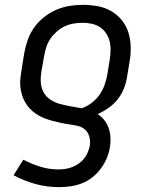

<svg xmlns="http://www.w3.org/2000/svg" viewBox="-20 -558 640 791"><path d="M224 213Q173 213 126 200Q79 187 36 164L76 100Q109 117 145 128.5Q181 140 220 140Q234 140 248.5 138Q263 136 277 130.5Q291 125 303.5 116.5Q316 108 325.5 96.5Q335 85 341 71Q347 57 350 43Q353 25 348.5 7Q344 -11 331.5 -23Q319 -35 301.5 -39Q284 -43 266 -45.5Q248 -48 230 -52Q212 -56 195 -60.5Q178 -65 161.5 -71.5Q145 -78 130.5 -87.5Q116 -97 104 -109.5Q92 -122 83.5 -137Q75 -152 70 -169Q65 -186 63.5 -204Q62 -222 64.5 -240.5Q67 -259 70 -278L80 -340Q85 -367 94.5 -394Q104 -421 121 -445Q138 -469 161.5 -487.5Q185 -506 211.5 -517.5Q238 -529 265.5 -533.5Q293 -538 321 -538Q352 -538 382.5 -532.5Q413 -527 438.5 -512Q464 -497 482.5 -474Q501 -451 509.5 -422.5Q518 -394 518.5 -362.5Q519 -331 513 -300L503 -238Q499 -214 489.5 -191Q480 -168 464 -148Q448 -128 426.5 -113Q405 -98 382 -88Q398 -78 409.5 -63.5Q421 -49 427.5 -30.5Q434 -12 435 8Q436 28 433 48Q429 72 419.5 94.5Q410 117 395 137Q380 157 360.5 172.5Q341 188 318 197Q295 206 271 209.5Q247 213 224 213ZM316 -112Q338 -119 357 -133.5Q376 -148 389.5 -167Q403 -186 410.5 -207Q418 -228 422 -250L432 -312Q435 -331 435.5 -350.5Q436 -370 431.5 -388Q427 -406 417 -421Q407 -436 392 -446Q377 -456 358.5 -460Q340 -464 321 -464Q302 -464 283.5 -461Q265 -458 247.5 -450Q230 -442 214.5 -428.5Q199 -415 188 -399Q177 -383 171 -364.5Q165 -346 162 -328L151 -266Q147 -243 148 -220Q149 -197 159.5 -178Q170 -159 188.5 -147Q207 -135 228 -129.5Q249 -124 271.5 -120Q294 -116 316 -112Z"/></svg>

Font: Iosevka Curly Extended Oblique
Style: Regular
Weight: 400
Width: 7
Italic angle: -9°
Monospace: yes
Designer: Belleve Invis
Foundry: Belleve Invis
Version: Version 11.1.0; ttfautohint (v1.8.3)